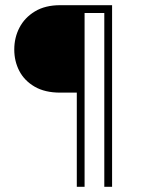

<svg xmlns="http://www.w3.org/2000/svg" viewBox="-20 -720 544 740"><path d="M286 -700V-363H212Q153 -363 113.5 -386Q74 -409 54.5 -446.5Q35 -484 35 -529Q35 -575 55 -613.5Q75 -652 114.5 -676Q154 -700 212 -700ZM306 -700V0H276V-700ZM412 -670H293V-700H412ZM412 -700V0H382V-700Z"/></svg>

Font: Be Vietnam Pro Variable Thin
Style: Regular
Weight: 100
Designer: Lam Bao, Tony Le, Vietanh Nguyen
Foundry: Yellow Type Foundry
Version: Version 1.002